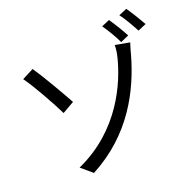

<svg xmlns="http://www.w3.org/2000/svg" viewBox="-153 -1033 1219 1215"><g transform="rotate(-20 456.5 -426.0)"><path d="M58 -684C106 -618 188 -471 225 -395L305 -441C269 -506 181 -659 136 -724ZM202 -36 276 27C564 -125 691 -378 752 -596C755 -609 765 -645 774 -671L676 -689C677 -671 672 -633 665 -607C627 -456 512 -175 202 -36ZM642 -827C667 -792 702 -734 721 -692L777 -717C757 -755 720 -816 696 -850ZM768 -856C795 -821 827 -764 849 -723L905 -747C884 -785 847 -845 823 -879Z"/></g></svg>

Font: GenEiGothic-pro-Regular
Style: Regular
Weight: 400
Designer: Ryoko NISHIZUKA (kana & ideographs); Paul D. Hunt (Latin, Greek & Cyrillic); Wenlong ZHANG (bopomofo); Sandoll Communica
Foundry: Adobe Systems Incorporated; o_tamon
Version: Version 1.000.140830